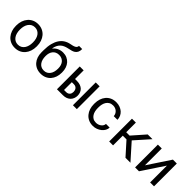

<svg xmlns="http://www.w3.org/2000/svg" viewBox="228 -1947 3146 3146"><g transform="rotate(45 1800.5 -374.0)"><path d="M59.6 -269V-258.3Q59.6 -201.2 76.2 -152.3Q92.8 -103.5 124 -67.4Q154.8 -31.2 199.5 -10.7Q244.1 9.8 300.3 9.8Q356 9.8 400.4 -10.7Q444.8 -31.2 476.1 -67.4Q506.8 -103.5 523.4 -152.3Q540 -201.2 540 -258.3V-269Q540 -326.2 523.4 -375.2Q506.8 -424.3 476.1 -460.4Q444.8 -496.6 400.1 -517.3Q355.5 -538.1 299.3 -538.1Q243.7 -538.1 199.2 -517.3Q154.8 -496.6 124 -460.4Q92.8 -424.3 76.2 -375.2Q59.6 -326.2 59.6 -269ZM149.9 -258.3V-269Q149.9 -307.6 159.2 -343Q168.5 -378.4 187.5 -405.3Q206.1 -432.1 233.9 -448Q261.7 -463.9 299.3 -463.9Q336.9 -463.9 365 -448Q393.1 -432.1 412.1 -405.3Q430.7 -378.4 440.2 -343Q449.7 -307.6 449.7 -269V-258.3Q449.7 -219.2 440.4 -183.8Q431.2 -148.4 412.6 -121.6Q393.6 -94.7 365.5 -79.1Q337.4 -63.5 300.3 -63.5Q262.7 -63.5 234.4 -79.1Q206.1 -94.7 187.5 -121.6Q168.5 -148.4 159.2 -183.8Q149.9 -219.2 149.9 -258.3Z M915.5 -498Q888.2 -498 863.3 -491.9Q838.4 -485.8 816.4 -475.1Q794.4 -463.9 775.4 -448.5Q756.3 -433.1 740.7 -415Q748 -460 764.2 -491.9Q780.3 -523.9 803.7 -545.9Q827.1 -567.9 856.9 -580.8Q886.7 -593.8 920.9 -601.1Q969.2 -611.3 995.8 -618.7Q1022.5 -626 1044.4 -640.6Q1069.3 -657.2 1083.3 -685.1Q1097.2 -712.9 1097.2 -758.3H1022.9Q1022.9 -738.3 1013.7 -725.3Q1004.4 -712.4 988.3 -704.1Q971.7 -695.3 949.5 -689.7Q927.2 -684.1 901.4 -679.2Q847.2 -668.9 803 -640.9Q758.8 -612.8 728 -565.9Q712.9 -543 701.2 -515.6Q689.5 -488.3 681.2 -456.5Q672.4 -422.4 667.7 -382.1Q663.1 -341.8 663.1 -295.9V-247.6Q663.1 -192.4 679.2 -145.5Q695.3 -98.6 725.6 -64Q755.9 -29.3 799.8 -9.8Q843.8 9.8 899.4 9.8Q955.1 9.8 998.8 -9.8Q1042.5 -29.3 1072.8 -64Q1103 -98.6 1118.9 -145.5Q1134.8 -192.4 1134.8 -247.6V-258.8Q1134.8 -310.1 1119.9 -353.8Q1105 -397.5 1076.7 -429.7Q1048.3 -461.4 1007.8 -479.7Q967.3 -498 915.5 -498ZM898.4 -423.8Q935.5 -423.8 963.1 -410.4Q990.7 -397 1008.8 -374.5Q1026.9 -351.6 1035.6 -321.8Q1044.4 -292 1044.4 -258.8V-247.6Q1044.4 -210.4 1035.6 -177Q1026.9 -143.6 1008.8 -118.7Q990.7 -93.3 963.6 -78.4Q936.5 -63.5 899.4 -63.5Q861.8 -63.5 834.2 -78.4Q806.6 -93.3 789.1 -118.7Q771 -143.6 762.2 -177Q753.4 -210.4 753.4 -247.6V-258.8Q753.4 -292 762.2 -321.8Q771 -351.6 789.1 -374.5Q806.6 -397 834 -410.4Q861.3 -423.8 898.4 -423.8Z M1360.8 -328.1V-528.3H1270.5V0H1409.2Q1452.1 0 1484.9 -12.9Q1517.6 -25.9 1540 -48.3Q1562 -70.8 1573.5 -101.1Q1585 -131.3 1585 -166Q1585 -200.7 1573.5 -230.5Q1562 -260.3 1540 -282.2Q1517.6 -303.7 1484.6 -315.9Q1451.7 -328.1 1409.2 -328.1ZM1731 0V-528.3H1640.6V0ZM1360.8 -254.4H1409.2Q1432.1 -254.4 1448.2 -246.1Q1464.4 -237.8 1474.6 -224.6Q1484.4 -211.4 1489 -195.1Q1493.7 -178.7 1493.7 -162.6Q1493.7 -145.5 1489 -129.6Q1484.4 -113.8 1474.6 -101.6Q1464.4 -88.9 1448.2 -81.3Q1432.1 -73.7 1409.2 -73.7H1360.8Z M2110.4 -63.5Q2067.9 -63.5 2039.3 -80.3Q2010.7 -97.2 1993.7 -124.5Q1976.1 -151.4 1968.5 -185.3Q1960.9 -219.2 1960.9 -253.9V-274.4Q1960.9 -308.6 1968.5 -342.3Q1976.1 -376 1993.7 -403.3Q2011.2 -430.2 2039.8 -447Q2068.4 -463.9 2110.4 -463.9Q2137.7 -463.9 2161.4 -454.6Q2185.1 -445.3 2202.1 -429.2Q2219.2 -413.1 2229.2 -391.8Q2239.3 -370.6 2239.7 -346.7H2325.2Q2325.2 -386.7 2309.1 -421.9Q2293 -457 2264.6 -482.9Q2235.8 -508.3 2196.5 -523.2Q2157.2 -538.1 2110.4 -538.1Q2050.3 -538.1 2005.4 -516.6Q1960.4 -495.1 1930.7 -459Q1900.4 -422.4 1885.3 -374.5Q1870.1 -326.7 1870.1 -274.4V-253.9Q1870.1 -201.2 1885.3 -153.6Q1900.4 -106 1930.7 -69.8Q1960.4 -33.2 2005.4 -11.7Q2050.3 9.8 2110.4 9.8Q2152.3 9.8 2190.9 -4.6Q2229.5 -19 2259.3 -43.5Q2289.1 -67.4 2306.9 -99.4Q2324.7 -131.3 2325.2 -166.5H2239.7Q2239.3 -144.5 2228.3 -125.7Q2217.3 -106.9 2199.2 -93.3Q2181.2 -79.1 2158 -71.3Q2134.8 -63.5 2110.4 -63.5Z M2656.7 -225.1 2858.4 0H2973.1L2729 -273.9L2955.6 -528.3H2845.7L2648.9 -304.7H2570.8V-528.3H2480.5V0H2570.8V-225.1Z M3429.2 -528.3 3170.9 -138.2V-528.3H3081.1V0H3170.9L3429.2 -389.6V0H3519.5V-528.3Z"/></g></svg>

Font: RobotoMono Nerd Font
Style: Regular
Weight: 400
Monospace: yes
Designer: Google
Version: Version 3.000;Nerd Fonts 3.2.1